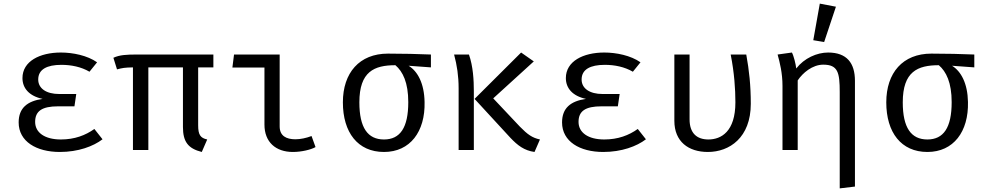

<svg xmlns="http://www.w3.org/2000/svg" viewBox="-20 -828 5440 1060"><path d="M391 -241 401 -309H307C235 -309 191 -340 191 -389C191 -445 239 -470 319 -470C373 -470 428 -459 474 -432L516 -484C462 -522 382 -538 316 -538C200 -538 104 -490 104 -397C104 -341 141 -298 215 -282C131 -270 83 -232 83 -152C83 -47 181 11 310 11C412 11 495 -20 546 -59L501 -116C452 -81 392 -58 316 -58C227 -58 174 -96 174 -155C174 -215 212 -241 301 -241Z M1158 -456V-527H736C679 -527 640 -525 606 -509L626 -445C657 -453 667 -455 714 -456V0H799V-456H990V-127C990 -46 1018 -8 1094 11L1124 -58C1087 -66 1074 -83 1074 -136V-456Z M1440 -455V-140C1440 -44 1502 11 1597 11C1645 11 1698 -2 1722 -16L1700 -77C1671 -66 1639 -59 1611 -59C1560 -59 1524 -78 1524 -130V-527H1272L1263 -455Z M2359 -527C2293 -530 2199 -532 2122 -532C1964 -532 1873 -426 1873 -263C1873 -97 1955 11 2100 11C2244 11 2328 -101 2324 -265C2322 -368 2286 -434 2236 -465L2359 -456ZM2100 -58C2010 -58 1964 -123 1964 -263C1964 -433 2046 -468 2163 -468C2204 -433 2234 -372 2234 -264C2234 -123 2189 -58 2100 -58Z M2857 -538 2600 -282 2798 -67C2838 -25 2874 3 2931 11L2961 -58C2919 -67 2893 -85 2850 -129L2703 -285L2927 -489ZM2569 -527H2487C2503 -467 2512 -409 2512 -340V0H2596V-325C2596 -385 2592 -462 2569 -527Z M3391 -241 3401 -309H3307C3235 -309 3191 -340 3191 -389C3191 -445 3239 -470 3319 -470C3373 -470 3428 -459 3474 -432L3516 -484C3462 -522 3382 -538 3316 -538C3200 -538 3104 -490 3104 -397C3104 -341 3141 -298 3215 -282C3131 -270 3083 -232 3083 -152C3083 -47 3181 11 3310 11C3412 11 3495 -20 3546 -59L3501 -116C3452 -81 3392 -58 3316 -58C3227 -58 3174 -96 3174 -155C3174 -215 3212 -241 3301 -241Z M4100 -527H4014C4034 -426 4040 -336 4040 -263C4040 -101 3961 -58 3891 -58C3826 -58 3787 -94 3787 -169V-527H3703V-161C3703 -46 3781 11 3888 11C4007 11 4125 -68 4125 -255C4125 -357 4116 -439 4100 -527Z M4506 -808 4470 -606 4530 -596 4595 -791ZM4552 -538C4490 -538 4420 -507 4376 -450C4373 -475 4362 -520 4352 -538L4273 -527C4285 -484 4300 -425 4300 -354V0H4384V-384C4411 -425 4465 -471 4525 -471C4606 -471 4616 -428 4616 -320V212L4700 202V-382C4700 -480 4655 -538 4552 -538Z M5359 -527C5293 -530 5199 -532 5122 -532C4964 -532 4873 -426 4873 -263C4873 -97 4955 11 5100 11C5244 11 5328 -101 5324 -265C5322 -368 5286 -434 5236 -465L5359 -456ZM5100 -58C5010 -58 4964 -123 4964 -263C4964 -433 5046 -468 5163 -468C5204 -433 5234 -372 5234 -264C5234 -123 5189 -58 5100 -58Z"/></svg>

Font: FiraMono Nerd Font
Style: Regular
Weight: 400
Designer: Carrois Corporate & Edenspiekermann AG
Foundry: Carrois Corporate GbR & Edenspiekermann AG
Version: Version 003.206;Nerd Fonts 3.3.0